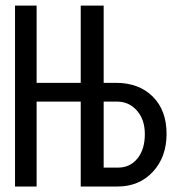

<svg xmlns="http://www.w3.org/2000/svg" viewBox="-20 -679 640 699"><path d="M357.4 -658.7V-377.4H402.3Q485.8 -377.4 536.1 -327.4Q586.4 -277.3 586.4 -191.9Q586.4 -107.4 536.6 -53.7Q486.8 0 408.2 0H273.9V-309.1H113.3V0H34.7V-658.7H113.3V-377.4H273.9V-658.7ZM507.3 -190.9Q507.3 -243.7 478.5 -276.4Q449.7 -309.1 405.8 -309.1H357.4V-68.8H409.7Q453.6 -68.8 480.5 -102.1Q507.3 -135.3 507.3 -190.9Z"/></svg>

Font: Cousine
Style: Regular
Weight: 400
Monospace: yes
Designer: Steve Matteson
Foundry: Monotype Imaging Inc.
Version: Version 1.21